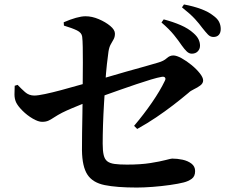

<svg xmlns="http://www.w3.org/2000/svg" viewBox="-20 -835 1040 862"><path d="M841 -594Q829 -594 818.5 -604Q808 -614 796 -631Q782 -652 761 -678Q740 -704 705 -734L715 -748Q757 -737 791.5 -722Q826 -707 849 -686Q865 -672 871.5 -658Q878 -644 878 -630Q878 -615 868 -604.5Q858 -594 841 -594ZM594 7Q504 7 450 -4Q396 -15 372.5 -51Q349 -87 348 -160Q348 -192 348.5 -236.5Q349 -281 350 -326.5Q351 -372 351 -407Q351 -440 351.5 -478.5Q352 -517 352 -555Q352 -593 351.5 -623.5Q351 -654 349 -670Q347 -688 325.5 -698.5Q304 -709 267 -720L266 -735Q296 -748 321 -755Q346 -762 364 -762Q393 -762 423.5 -749Q454 -736 475 -718.5Q496 -701 496 -684Q496 -669 490 -658.5Q484 -648 477 -635.5Q470 -623 467 -603Q464 -583 460 -547Q456 -511 453 -465.5Q450 -420 447 -370.5Q444 -321 442.5 -274.5Q441 -228 441 -190Q441 -158 445.5 -139Q450 -120 461.5 -111Q473 -102 494 -99Q515 -96 550 -96Q612 -96 655.5 -103Q699 -110 723.5 -116.5Q748 -123 753 -123Q776 -123 799.5 -118Q823 -113 839.5 -100.5Q856 -88 856 -67Q856 -43 840.5 -32Q825 -21 805 -16Q782 -10 743.5 -4.5Q705 1 665 4Q625 7 594 7ZM582 -270Q626 -322 662.5 -375Q699 -428 720 -472Q725 -481 721 -486.5Q717 -492 706 -490Q688 -487 658 -478Q628 -469 592.5 -457Q557 -445 520 -432Q483 -419 451 -407.5Q419 -396 398 -387Q376 -379 351.5 -369Q327 -359 303 -349Q279 -339 259 -329Q238 -318 224.5 -309Q211 -300 199 -294Q187 -288 169 -288Q152 -288 127 -302.5Q102 -317 81 -338Q60 -359 52 -376Q45 -392 45 -411Q45 -430 46 -450L59 -454Q75 -437 92.5 -421.5Q110 -406 134 -406Q150 -406 183 -413Q216 -420 255 -430.5Q294 -441 330.5 -451.5Q367 -462 390 -468Q419 -476 461 -488.5Q503 -501 547 -513.5Q591 -526 629.5 -536.5Q668 -547 690 -554Q715 -561 728.5 -573.5Q742 -586 758 -586Q773 -586 795.5 -573.5Q818 -561 840 -543Q862 -525 877 -506Q892 -487 892 -474Q892 -461 879.5 -451.5Q867 -442 851 -434.5Q835 -427 826 -418Q794 -391 757.5 -363Q721 -335 681 -308Q641 -281 596 -256ZM938 -669Q924 -669 913.5 -680Q903 -691 888 -710Q875 -728 855.5 -749.5Q836 -771 797 -802L806 -815Q849 -807 882.5 -794.5Q916 -782 936 -766Q956 -752 963.5 -737Q971 -722 971 -705Q971 -688 962.5 -678.5Q954 -669 938 -669Z"/></svg>

Font: Noto Serif JP ExtraLight
Style: Bold
Weight: 700
Version: Version 2.003-H1;hotconv 1.1.1;makeotfexe 2.6.0